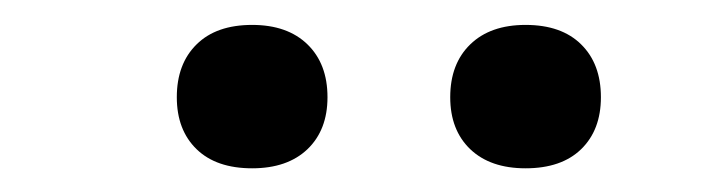

<svg xmlns="http://www.w3.org/2000/svg" viewBox="-20 -790 580 158"><path d="M412.5 -651.5Q383.5 -651.5 367 -667.2Q350.5 -683 350.5 -710Q350.5 -737.5 367 -753.5Q383.5 -769.5 412.5 -769.5Q442 -769.5 458.2 -753.5Q474.5 -737.5 474.5 -710Q474.5 -683 458.2 -667.2Q442 -651.5 412.5 -651.5ZM187.5 -651.5Q158 -651.5 141.8 -667.2Q125.5 -683 125.5 -710Q125.5 -737.5 141.8 -753.5Q158 -769.5 187.5 -769.5Q216.5 -769.5 233 -753.5Q249.5 -737.5 249.5 -710Q249.5 -683 233 -667.2Q216.5 -651.5 187.5 -651.5Z"/></svg>

Font: Encode Sans Md
Style: Regular
Weight: 500
Designer: Multiple Designers
Foundry: Impallari Type
Version: Version 3.002; ttfautohint (v1.8.3) -l 8 -r 50 -G 200 -x 14 